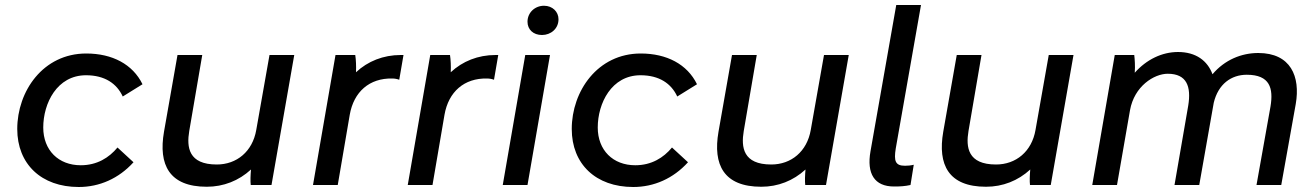

<svg xmlns="http://www.w3.org/2000/svg" viewBox="-20 -740 5263 768"><path d="M295 8C378 8 455 -26 514 -91L450 -150C416 -109 368 -79 303 -79C214 -79 153 -139 153 -230C153 -327 208 -439 324 -439C399 -439 447 -406 471 -354L550 -403C511 -483 429 -526 325 -526C152 -526 49 -375 49 -224C49 -84 145 8 295 8Z M807 7C874 7 935 -17 984 -62C982 -41 981 -14 983 0H1066L1157 -520H1058L1005 -220C990 -134 927 -82 847 -82C734 -82 726 -151 737 -216L789 -520H690L636 -213C613 -81 657 7 807 7Z M1232 0H1331L1379 -281C1395 -373 1458 -428 1549 -426C1559 -426 1569 -424 1577 -421L1594 -520H1583C1513 -520 1451 -495 1404 -451C1405 -475 1404 -501 1401 -520H1322Z M1611 0H1710L1758 -281C1774 -373 1837 -428 1928 -426C1938 -426 1948 -424 1956 -421L1973 -520H1962C1892 -520 1830 -495 1783 -451C1784 -475 1783 -501 1780 -520H1701Z M1991 0H2090L2180 -520H2081ZM2148 -600C2183 -600 2214 -625 2214 -663C2214 -693 2190 -717 2156 -717C2120 -717 2090 -690 2090 -653C2090 -622 2113 -600 2148 -600Z M2513 8C2596 8 2673 -26 2732 -91L2668 -150C2634 -109 2586 -79 2521 -79C2432 -79 2371 -139 2371 -230C2371 -327 2426 -439 2542 -439C2617 -439 2665 -406 2689 -354L2768 -403C2729 -483 2647 -526 2543 -526C2370 -526 2267 -375 2267 -224C2267 -84 2363 8 2513 8Z M3025 7C3092 7 3153 -17 3202 -62C3200 -41 3199 -14 3201 0H3284L3375 -520H3276L3223 -220C3208 -134 3145 -82 3065 -82C2952 -82 2944 -151 2955 -216L3007 -520H2908L2854 -213C2831 -81 2875 7 3025 7Z M3556 6C3581 6 3599 5 3622 0L3635 -81C3623 -78 3611 -77 3600 -77C3561 -77 3555 -96 3563 -146L3664 -720H3565L3462 -135C3446 -45 3478 6 3556 6Z M3924 7C3991 7 4052 -17 4101 -62C4099 -41 4098 -14 4100 0H4183L4274 -520H4175L4122 -220C4107 -134 4044 -82 3964 -82C3851 -82 3843 -151 3854 -216L3906 -520H3807L3753 -213C3730 -81 3774 7 3924 7Z M4349 0H4448L4500 -299C4517 -395 4596 -445 4651 -445C4728 -445 4745 -393 4733 -318L4678 0H4777L4835 -329C4853 -404 4905 -441 4967 -441C5060 -441 5074 -387 5062 -314L5006 0H5105L5163 -324C5182 -434 5143 -528 5013 -528C4946 -528 4879 -501 4830 -443C4810 -497 4764 -532 4692 -532C4628 -532 4566 -502 4519 -449C4521 -478 4519 -502 4517 -520H4439Z"/></svg>

Font: Fixel Display 20240404 Medium
Style: Italic
Weight: 500
Italic angle: -10°
Designer: AlfaBravo + MacPaw
Foundry: Kyrylo Tkachov, Marchela Mozhyna, Serhii Makarenko, Maria Weinstein, Zakhar Kryvoshyya
Version: Version 1.211;Glyphs 3.2 (3225)